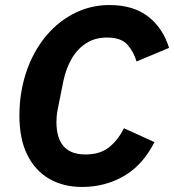

<svg xmlns="http://www.w3.org/2000/svg" viewBox="-20 -730 691 762"><path d="M306 12Q232 12 176 -20Q120 -52 88.5 -115Q57 -178 57 -272Q57 -300 59.5 -326.5Q62 -353 67 -378Q81 -450 112.5 -511Q144 -572 190 -616.5Q236 -661 293 -685.5Q350 -710 415 -710Q508 -710 567 -665Q626 -620 651 -540L522 -486Q510 -526 485 -553.5Q460 -581 404 -581Q358 -581 323 -559Q288 -537 265 -498Q242 -459 231 -406L209 -296Q206 -281 205 -268.5Q204 -256 204 -246Q204 -182 232.5 -149.5Q261 -117 319 -117Q378 -117 413.5 -146Q449 -175 472 -221L593 -166Q547 -75 472 -31.5Q397 12 306 12Z"/></svg>

Font: IBM Plex Sans
Style: Bold Italic
Weight: 700
Italic angle: -11.31°
Designer: Mike Abbink, Paul van der Laan, Pieter van Rosmalen
Foundry: Bold Monday
Version: Version 3.201